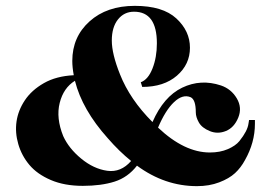

<svg xmlns="http://www.w3.org/2000/svg" viewBox="-20 -626 896 656"><path d="M851 -216V-203Q851 -139 817 -79Q803 -53 783 -34.5Q763 -16 729 -3Q695 10 653 10Q543 10 448 -60Q417 -20 371.5 -5.5Q326 9 263 9Q200 9 153.5 -11Q107 -31 80.5 -62.5Q54 -94 42.5 -133.5Q31 -173 36.5 -211Q42 -249 65 -283.5Q88 -318 130 -342Q172 -366 232 -369Q227 -396 227 -418Q227 -500 286 -553Q345 -606 440.5 -606Q536 -606 582.5 -563Q629 -520 629 -463Q629 -406 584.5 -367.5Q540 -329 466 -329L461 -345Q486 -354 501 -392Q516 -430 516 -478Q516 -586 438 -586Q404 -586 383 -559.5Q362 -533 362 -487.5Q362 -442 390 -372Q424 -286 501 -209Q539 -296 602.5 -326.5Q666 -357 735 -334Q770 -322 789 -290Q808 -258 794 -224Q780 -190 752 -178.5Q724 -167 697 -178Q670 -189 659.5 -207.5Q649 -226 649 -242Q649 -286 631 -294Q604 -305 574.5 -277Q545 -249 520 -190Q610 -105 697 -105Q732 -105 758.5 -116.5Q785 -128 798 -144Q826 -179 829 -204L831 -216ZM196 -161Q215 -119 257.5 -84Q300 -49 346.5 -42.5Q393 -36 428 -76Q387 -109 348 -154Q261 -251 236 -350Q197 -326 184 -274.5Q171 -223 196 -161Z"/></svg>

Font: Rozha One
Style: Regular
Weight: 400
Designer: Tim Donaldson, Indian Type Foundry
Foundry: Indian Type Foundry
Version: Version 1.300;PS 1.0;hotconv 1.0.78;makeotf.lib2.5.61930; tt